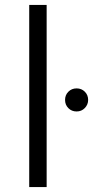

<svg xmlns="http://www.w3.org/2000/svg" viewBox="-20 -762 379 782"><path d="M99 -742H170V0H99ZM245 -355Q245 -375 258.5 -388.5Q272 -402 292 -402Q312 -402 325.5 -388.5Q339 -375 339 -355Q339 -336 325.5 -322Q312 -308 292 -308Q272 -308 258.5 -321.5Q245 -335 245 -355Z"/></svg>

Font: Montserrat-Regular
Style: Regular
Weight: 400
Version: Version 7.200